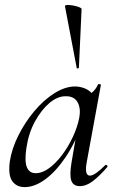

<svg xmlns="http://www.w3.org/2000/svg" viewBox="-20 -753 477 786"><path d="M81 13Q48 13 30.5 -11Q13 -35 20 -91Q28 -144 55 -198Q82 -252 120.5 -298Q159 -344 203 -371.5Q247 -399 287 -399Q306 -399 325 -392Q344 -385 357.5 -369.5Q371 -354 373 -328L325 -357Q339 -359 356 -373.5Q373 -388 381 -407Q383 -410 388.5 -408.5Q394 -407 393 -405L335 -89Q325 -34 348 -34Q359 -34 375.5 -46Q392 -58 411 -77Q414 -80 418 -76Q422 -72 419 -69Q387 -32 360 -11.5Q333 9 307 9Q280 9 272 -13.5Q264 -36 273 -89L297 -229L315 -246Q288 -168 248.5 -109.5Q209 -51 165.5 -19Q122 13 81 13ZM126 -44Q153 -44 181 -64.5Q209 -85 234.5 -119Q260 -153 278.5 -193Q297 -233 304 -269Q312 -309 297.5 -334.5Q283 -360 248 -359Q215 -359 182 -331Q149 -303 123 -255.5Q97 -208 88 -147Q80 -93 90 -68.5Q100 -44 126 -44ZM294 -475 246 -727Q245 -732 255 -732.5Q265 -733 279 -730.5Q293 -728 303.5 -724Q314 -720 314 -716L303 -476Q303 -474 298.5 -473Q294 -472 294 -475Z"/></svg>

Font: Cormorant Light Medium
Style: Italic
Weight: 500
Italic angle: -10°
Version: Version 4.000